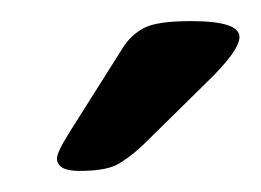

<svg xmlns="http://www.w3.org/2000/svg" viewBox="-20 -738 247 182"><path d="M55 -576Q34 -576 34 -588Q34 -594 48 -616L96 -692Q104 -705 116.5 -711.5Q129 -718 161 -718Q207 -718 207 -703Q207 -690 176 -660L115 -600Q101 -587 90 -581.5Q79 -576 55 -576Z"/></svg>

Font: Asap Expanded Expanded Regular
Style: Italic
Weight: 400
Width: 7
Italic angle: -6°
Designer: Pablo Cosgaya
Foundry: Omnibus-Type
Version: Version 3.001; ttfautohint (v1.8.4.7-5d5b)